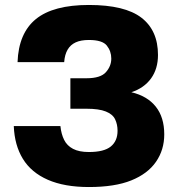

<svg xmlns="http://www.w3.org/2000/svg" viewBox="-20 -733 708 766"><path d="M334.7 13.2Q237 13.2 170.8 -15.8Q104.7 -44.8 71.3 -99.2Q38 -153.5 35 -230H221Q224.3 -198.3 235.8 -175.1Q247.2 -151.8 271.3 -139.2Q295.3 -126.5 334.7 -126.5Q395 -126.5 422 -148.5Q449 -170.5 449 -211.2Q449 -236.8 439.2 -257.1Q429.5 -277.3 402.2 -288.2Q374.8 -299.2 325.2 -299.2H260.8V-420.8H325.2Q381 -420.8 402.5 -445Q424 -469.2 424 -499.2Q424 -528.7 406.2 -551.1Q388.5 -573.5 334.7 -573.5Q302.5 -573.5 281.8 -563.9Q261 -554.3 249.7 -534.8Q238.3 -515.3 236 -485H50Q54.2 -600.8 123.3 -657Q192.5 -713.2 334.7 -713.2Q478.2 -713.2 544.3 -662.3Q610.3 -611.5 610.3 -513.7Q610.3 -458.7 582.8 -420.3Q555.2 -382 504.2 -365Q567.7 -350 601.5 -307.5Q635.3 -265 635.3 -197Q635.3 -135.3 602.4 -87.6Q569.5 -39.8 503.8 -13.3Q438.2 13.2 334.7 13.2Z"/></svg>

Font: Golos Text
Style: Regular
Weight: 400
Designer: A.Korolkova, Vitaly Kuzmin
Foundry: ParaType Ltd
Version: Version 2.004